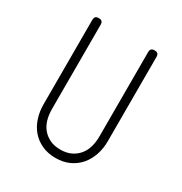

<svg xmlns="http://www.w3.org/2000/svg" viewBox="-172 -858 944 995"><g transform="rotate(30 300.0 -360.0)"><path d="M108 -705Q108 -718 114 -724Q120 -730 133 -730Q146 -730 152 -724Q158 -718 158 -705V-200Q158 -166 166.5 -137Q175 -108 193 -86.5Q211 -65 237.5 -52.5Q264 -40 300 -40Q336 -40 362.5 -52.5Q389 -65 407 -86.5Q425 -108 433.5 -137Q442 -166 442 -200V-705Q442 -718 448 -724Q454 -730 467 -730Q480 -730 486 -724Q492 -718 492 -705V-200Q492 -157 479 -118.5Q466 -80 441.5 -51.5Q417 -23 381.5 -6.5Q346 10 300 10Q254 10 218 -6.5Q182 -23 157.5 -51.5Q133 -80 120.5 -118.5Q108 -157 108 -200Z"/></g></svg>

Font: Maple Mono NL Thin
Style: Regular
Weight: 250
Monospace: yes
Designer: subframe7536
Version: Version 7.000